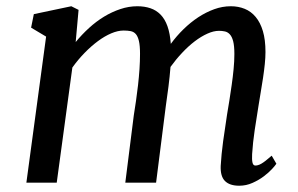

<svg xmlns="http://www.w3.org/2000/svg" viewBox="-20 -588 960 618"><path d="M128.4 -470.2 80.1 -499 88.9 -542.5 209.5 -567.9 232.9 -556.2 223.6 -452.6Q243.2 -476.6 266.4 -497.8Q289.6 -519 314.9 -534.4Q340.3 -549.8 367.4 -558.8Q394.5 -567.9 421.9 -567.9Q445.3 -567.9 464.1 -561.5Q482.9 -555.2 496.8 -541Q510.7 -526.9 519 -503.7Q527.3 -480.5 529.8 -446.8Q548.3 -472.2 570.8 -494.1Q593.3 -516.1 618.2 -532.5Q643.1 -548.8 669.4 -558.3Q695.8 -567.9 723.1 -567.9Q747.1 -567.9 767.6 -559.6Q788.1 -551.3 803 -533.4Q817.9 -515.6 826.2 -487.8Q834.5 -460 834.5 -420.4Q834.5 -402.8 832.3 -381.6Q830.1 -360.4 826.7 -337.6Q823.2 -314.9 819.3 -291.7Q815.4 -268.6 812 -247.1Q805.7 -208.5 799.8 -169.2Q793.9 -129.9 791.5 -91.8Q790.5 -74.2 792.7 -64.7Q794.9 -55.2 801.8 -55.2Q805.7 -55.2 810.3 -56.4Q814.9 -57.6 821 -61Q827.1 -64.5 835.2 -70.8Q843.3 -77.1 854.5 -86.9L869.6 -61Q866.2 -55.7 855.5 -43.9Q844.7 -32.2 828.9 -20.3Q813 -8.3 792.7 0.7Q772.5 9.8 750 9.8Q719.2 9.8 704.1 -5.4Q689 -20.5 690.4 -54.2Q692.4 -90.3 698.2 -133.3Q704.1 -176.3 710.9 -219.7Q714.4 -240.2 718.3 -264.6Q722.2 -289.1 725.8 -314.7Q729.5 -340.3 731.9 -365.7Q734.4 -391.1 734.4 -414.1Q734.4 -440.4 730.5 -455.3Q726.6 -470.2 719.7 -477.5Q712.9 -484.9 703.9 -486.8Q694.8 -488.8 685.1 -488.8Q667.5 -488.8 647.5 -479.7Q627.4 -470.7 606.9 -455.1Q586.4 -439.5 566.4 -418.2Q546.4 -397 528.8 -372.6Q526.4 -341.8 522.2 -308.8Q518.1 -275.9 513.7 -246.6L482.4 0H383.3L410.6 -216.3Q414.1 -237.8 417.7 -262.9Q421.4 -288.1 424.3 -314Q427.2 -339.8 429 -365.7Q430.7 -391.6 430.7 -414.6Q430.7 -440.9 427.2 -455.8Q423.8 -470.7 417.2 -478.3Q410.6 -485.8 400.6 -487.8Q390.6 -489.7 377.9 -489.7Q359.4 -489.7 338.1 -480.7Q316.9 -471.7 295.2 -455.6Q273.4 -439.5 252.2 -417.7Q231 -396 212.9 -370.6L162.6 0H64.9Z"/></svg>

Font: Merriweather
Style: Italic
Weight: 400
Italic angle: -7°
Designer: Eben Sorkin ( eben@eyebytes.com )
Foundry: Eben Sorkin ( eben@eyebytes.com )
Version: Version 1.005; ttfautohint (v0.97) -l 13 -r 13 -G 200 -x 24 